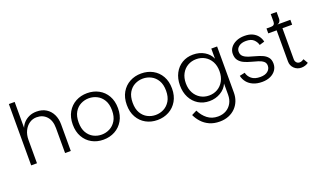

<svg xmlns="http://www.w3.org/2000/svg" viewBox="-93 -1326 3642 2177"><g transform="rotate(-20 1727.5 -237.5)"><path d="M80 0V-740H150V-427Q162 -460 188.5 -488.5Q215 -517 254.5 -535Q294 -553 344 -553Q411 -553 459 -523Q507 -493 532.5 -440.5Q558 -388 558 -321V0H489V-301Q489 -392 443 -442Q397 -492 323 -492Q275 -492 236 -465.5Q197 -439 173.5 -391.5Q150 -344 150 -281V0Z M952 7Q875 7 813.5 -27Q752 -61 716.5 -124Q681 -187 681 -273Q681 -360 717.5 -423Q754 -486 816 -519.5Q878 -553 954 -553Q1031 -553 1093 -519.5Q1155 -486 1191 -423Q1227 -360 1227 -273Q1227 -187 1190.5 -124Q1154 -61 1091.5 -27Q1029 7 952 7ZM952 -54Q1004 -54 1050 -77.5Q1096 -101 1125.5 -149.5Q1155 -198 1155 -273Q1155 -348 1126 -396.5Q1097 -445 1051 -468.5Q1005 -492 953 -492Q901 -492 855 -468.5Q809 -445 780.5 -396.5Q752 -348 752 -273Q752 -198 780.5 -149.5Q809 -101 854.5 -77.5Q900 -54 952 -54Z M1604 7Q1527 7 1465.5 -27Q1404 -61 1368.5 -124Q1333 -187 1333 -273Q1333 -360 1369.5 -423Q1406 -486 1468 -519.5Q1530 -553 1606 -553Q1683 -553 1745 -519.5Q1807 -486 1843 -423Q1879 -360 1879 -273Q1879 -187 1842.5 -124Q1806 -61 1743.5 -27Q1681 7 1604 7ZM1604 -54Q1656 -54 1702 -77.5Q1748 -101 1777.5 -149.5Q1807 -198 1807 -273Q1807 -348 1778 -396.5Q1749 -445 1703 -468.5Q1657 -492 1605 -492Q1553 -492 1507 -468.5Q1461 -445 1432.5 -396.5Q1404 -348 1404 -273Q1404 -198 1432.5 -149.5Q1461 -101 1506.5 -77.5Q1552 -54 1604 -54Z M2262 265Q2192 265 2139 241Q2086 217 2049 176.5Q2012 136 1990 88L2052 57Q2084 123 2136.5 163.5Q2189 204 2262 204Q2318 204 2360.5 180Q2403 156 2427.5 112.5Q2452 69 2452 11V-124Q2427 -65 2366.5 -29Q2306 7 2232 7Q2157 7 2099 -28.5Q2041 -64 2008 -127.5Q1975 -191 1975 -274Q1975 -357 2008 -420Q2041 -483 2099 -518Q2157 -553 2232 -553Q2309 -553 2368 -518Q2427 -483 2452 -424V-546H2522V11Q2522 65 2503.5 111.5Q2485 158 2450.5 192.5Q2416 227 2368 246Q2320 265 2262 265ZM2249 -54Q2306 -54 2352 -81Q2398 -108 2425 -157.5Q2452 -207 2452 -274Q2452 -341 2425 -390Q2398 -439 2352 -465.5Q2306 -492 2249 -492Q2192 -492 2146 -465.5Q2100 -439 2073 -390Q2046 -341 2046 -274Q2046 -207 2073 -157.5Q2100 -108 2146 -81Q2192 -54 2249 -54Z M2867 7Q2805 7 2759.5 -13Q2714 -33 2686.5 -67.5Q2659 -102 2650 -145L2714 -159Q2724 -114 2761.5 -83.5Q2799 -53 2866 -53Q2925 -53 2956.5 -79.5Q2988 -106 2988 -145Q2988 -179 2964.5 -198Q2941 -217 2903.5 -228.5Q2866 -240 2824 -251Q2782 -262 2744.5 -279Q2707 -296 2683.5 -326Q2660 -356 2660 -406Q2660 -447 2684 -480Q2708 -513 2751.5 -533Q2795 -553 2852 -553Q2911 -553 2950 -534Q2989 -515 3012 -484Q3035 -453 3043 -415L2982 -397Q2973 -434 2942.5 -463.5Q2912 -493 2850 -493Q2795 -493 2763 -468Q2731 -443 2731 -407Q2731 -370 2754.5 -349Q2778 -328 2815 -316Q2852 -304 2894 -293Q2936 -282 2973 -266Q3010 -250 3033.5 -221.5Q3057 -193 3057 -145Q3057 -101 3033 -66.5Q3009 -32 2966.5 -12.5Q2924 7 2867 7Z M3340 7Q3289 7 3254 -27Q3219 -61 3219 -112V-487H3118V-546H3406V-487H3289V-112Q3289 -88 3303.5 -72Q3318 -56 3342 -56Q3356 -56 3369 -62Q3382 -68 3393 -75L3425 -20Q3410 -8 3387 -0.5Q3364 7 3340 7ZM3174 -509V-546Q3196 -546 3207.5 -557.5Q3219 -569 3219 -591V-683H3290V-604Q3290 -590 3285.5 -578Q3281 -566 3272 -557.5Q3263 -549 3248 -546Z"/></g></svg>

Font: Parkinsans Light
Style: Regular
Weight: 300
Designer: Red Stone, Indian Type Foundry
Foundry: Indian Type Foundry
Version: Version 1.000